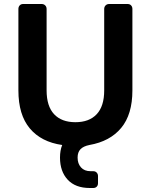

<svg xmlns="http://www.w3.org/2000/svg" viewBox="-20 -720 754 960"><path d="M429 220Q357 220 318.5 178.5Q280 137 280 68Q280 32 291 5Q186 -10 129 -78Q72 -146 72 -268V-675Q72 -686 78.5 -693Q85 -700 96 -700H188Q199 -700 206 -693Q213 -686 213 -675V-268Q213 -189 250.5 -149Q288 -109 357 -109Q426 -109 463.5 -149Q501 -189 501 -268V-675Q501 -686 508 -693Q515 -700 526 -700H618Q629 -700 635.5 -693Q642 -686 642 -675V-268Q642 -148 586 -80.5Q530 -13 427 5Q397 11 382.5 26Q368 41 368 68Q368 98 385 117Q402 136 433 136H446Q457 136 463.5 143Q470 150 470 160V196Q470 207 463.5 213.5Q457 220 446 220Z"/></svg>

Font: Rubik AZ
Style: Regular
Weight: 500
Designer: Hubert and Fischer
Foundry: Hubert & Fischer
Version: Version 2.000